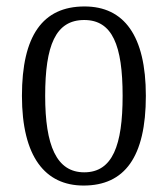

<svg xmlns="http://www.w3.org/2000/svg" viewBox="-20 -565 520 595"><path d="M239 10C366 10 432 -78 432 -268C432 -455 364 -545 242 -545C112 -545 48 -454 48 -268C48 -79 120 10 239 10ZM241 -31C155 -31 120 -114 120 -268C120 -424 152 -503 241 -503C328 -503 360 -425 360 -268C360 -115 329 -31 241 -31Z"/></svg>

Font: Noto Serif Armenian Condensed Light
Style: Regular
Weight: 300
Width: 3
Designer: Monotype Design Team
Foundry: Monotype Imaging Inc.
Version: Version 2.008